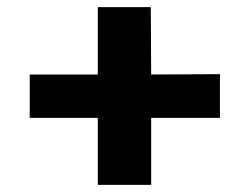

<svg xmlns="http://www.w3.org/2000/svg" viewBox="-20 -581 698 536"><path d="M63 -252V-373H253V-561H401L402 -373L594 -374V-252H402V-65H253V-252Z"/></svg>

Font: Fix15 Mono
Style: Bold
Weight: 700
Designer: Carrois Corporate & Edenspiekermann AG
Foundry: Carrois Corporate GbR & Edenspiekermann AG
Version: Version 3.206